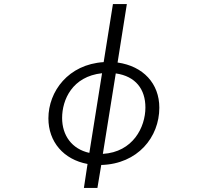

<svg xmlns="http://www.w3.org/2000/svg" viewBox="-20 -821 1040 952"><path d="M463 111 482 -3C663 -8 770 -141 770 -287C770 -407 690 -493 563 -511L609 -801H540L494 -513C319 -502 220 -368 220 -234C220 -118 295 -30 414 -8L396 111ZM423 -63C336 -82 288 -150 288 -236C288 -326 338 -442 486 -458ZM554 -457C653 -443 701 -378 701 -288C701 -190 639 -67 490 -58Z"/></svg>

Font: LINE Seed JP_OTF Regular
Style: Regular
Weight: 400
Designer: LY Corporation & Fontrix & Fontworks
Version: Version 1.002